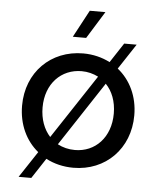

<svg xmlns="http://www.w3.org/2000/svg" viewBox="-56 -786 748 905"><g transform="rotate(5 318.5 -333.5)"><path d="M319 6C471 6 584 -107 584 -265C584 -355 547 -430 487 -478L566 -598H507L446 -505C409 -524 366 -535 319 -535C166 -535 53 -423 53 -265C53 -176 89 -101 148 -53L66 71H126L189 -25C227 -5 271 6 319 6ZM319 -78C289 -78 261 -85 237 -98L437 -402C468 -370 487 -323 487 -265C487 -152 415 -78 319 -78ZM263 -609H326L406 -738H332ZM150 -265C150 -378 223 -451 319 -451C348 -451 374 -444 398 -432L198 -129C168 -162 150 -209 150 -265Z"/></g></svg>

Font: Chess Sans Medium
Style: Regular
Weight: 500
Designer: Wolf Bōese
Foundry: Wolf Bōese
Version: Version 7.223;Glyphs 3.3 (3306)